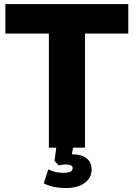

<svg xmlns="http://www.w3.org/2000/svg" viewBox="-20 -739 670 961"><path d="M224.6 -571.3H6.8V-718.8H622.1V-571.3H405.3V0H345.7L339.8 33.2H340.8Q387.7 33.2 413.1 53.2Q438.5 73.2 438.5 110.4Q438.5 151.4 403.3 176.8Q368.2 202.1 312.5 202.1Q243.2 202.1 199.2 178.7L221.7 108.4Q255.9 126 293.9 126Q320.3 126 332 120.6Q343.8 115.2 343.8 102.5Q343.8 84 306.6 84Q293.9 84 274.4 88.9L252.9 66.4L261.7 0H224.6Z"/></svg>

Font: Min Sans Black
Style: Regular
Weight: 900
Designer: Jinseong-Kim, NotoSansCJK, Nunito
Foundry: Jinseong-Kim
Version: Version 1.000